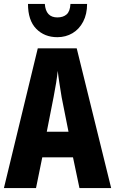

<svg xmlns="http://www.w3.org/2000/svg" viewBox="-20 -961 588 981"><path d="M386 0 353 -157H196L164 0H0L173 -714H372L548 0ZM295 -464Q289 -501 283.5 -536Q278 -571 275 -599Q269 -542 254 -466L219 -288H330ZM425 -941Q425 -889 405 -850.5Q385 -812 350.5 -791.5Q316 -771 273 -771Q207 -771 165 -814Q123 -857 123 -941H209Q214 -872 273 -872Q303 -872 320.5 -887.5Q338 -903 340 -941Z"/></svg>

Font: Noto Sans ExtraCondensed ExtraBold
Style: Regular
Weight: 800
Width: 2
Designer: Monotype Design Team
Foundry: Monotype Imaging Inc.
Version: Version 2.013; ttfautohint (v1.8.4.7-5d5b)